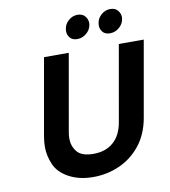

<svg xmlns="http://www.w3.org/2000/svg" viewBox="-96 -980 946 1069"><g transform="rotate(-10 377.0 -445.5)"><path d="M391 -765Q363 -765 349.5 -781.5Q336 -798 336 -818Q336 -824 337 -831Q341 -859 363.5 -878.5Q386 -898 414 -898Q442 -898 456.5 -880.5Q471 -863 471 -842Q471 -837 470 -831Q465 -803 442 -784Q419 -765 391 -765ZM576 -765Q548 -765 534.5 -781.5Q521 -798 521 -818Q521 -824 522 -831Q526 -859 548.5 -878.5Q571 -898 599 -898Q627 -898 641.5 -880.5Q656 -863 656 -842Q656 -837 655 -831Q650 -803 627 -784Q604 -765 576 -765ZM330 -698 254 -266Q250 -245 250 -227Q250 -184 276 -152Q302 -120 369 -120Q437 -120 480.5 -157.5Q524 -195 537 -266L613 -698H754L678 -267Q662 -178 613 -116.5Q564 -55 494 -24Q424 7 345 7Q267 7 209 -24Q151 -55 129.5 -105Q108 -155 108 -204Q108 -233 114 -267L190 -698Z"/></g></svg>

Font: Fz Poppins SemBd
Style: Italic
Weight: 600
Italic angle: -10°
Designer: Ninad Kale (Devanagari), Jonny Pinhorn (Latin)
Foundry: Indian Type Foundry
Version: Vit hóa bi Vntype.Com & FontZin.Com